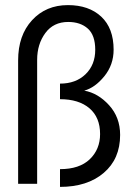

<svg xmlns="http://www.w3.org/2000/svg" viewBox="-20 -720 542 752"><path d="M215 -57.5Q291 -57.5 331.5 -96.2Q372 -135 372 -195Q372 -260.5 330.2 -296Q288.5 -331.5 215 -331.5V-392.5Q277 -392.5 315 -429.2Q353 -466 353 -525Q353 -582 324 -608Q295 -634 247 -634Q189.5 -634 157.5 -590.5Q125.5 -547 125.5 -485.5V0H51V-483.5Q51 -581.5 105.5 -640.8Q160 -700 246 -700Q328 -700 376.5 -654.8Q425 -609.5 425 -525.5Q425 -466 388.5 -421.2Q352 -376.5 310 -365Q364 -355.5 407.2 -308Q450.5 -260.5 450.5 -191.5Q450.5 -97.5 386.2 -42.8Q322 12 215 12Z"/></svg>

Font: League Spartan
Style: Regular
Weight: 350
Foundry: The League of Moveable Type
Version: Version 2.002